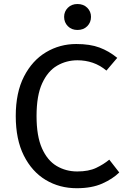

<svg xmlns="http://www.w3.org/2000/svg" viewBox="-20 -943 655 975"><path d="M367.2 -719.5Q437.4 -719.5 485.4 -701.5Q533.3 -683.6 575.4 -649.2L520.5 -584.6Q487.7 -611.8 450.8 -624.4Q413.8 -636.9 373.3 -636.9Q317.4 -636.9 270.3 -609.7Q223.1 -582.6 194.4 -520.5Q165.6 -458.5 165.6 -353.8Q165.6 -251.8 193.1 -190Q220.5 -128.2 267.4 -100.3Q314.4 -72.3 372.3 -72.3Q430.3 -72.3 468.5 -90.5Q506.7 -108.7 534.9 -132.3L585.6 -67.2Q552.3 -34.4 499.2 -10.8Q446.2 12.8 369.7 12.8Q282.1 12.8 212.1 -29.2Q142.1 -71.3 101 -153.1Q60 -234.9 60 -353.8Q60 -472.8 101.8 -554.4Q143.6 -635.9 213.6 -677.7Q283.6 -719.5 367.2 -719.5ZM373.3 -922.6Q404.1 -922.6 423.1 -903.6Q442.1 -884.6 442.1 -857.4Q442.1 -829.2 423.1 -810Q404.1 -790.8 373.3 -790.8Q343.6 -790.8 324.6 -810Q305.6 -829.2 305.6 -857.4Q305.6 -884.6 324.6 -903.6Q343.6 -922.6 373.3 -922.6Z"/></svg>

Font: Fira Code Retina
Style: Regular
Weight: 450
Monospace: yes
Designer: Carrois Corporate, Edenspiekermann AG, Nikita Prokopov
Foundry: Carrois Corporate, Edenspiekermann AG, Nikita Prokopov
Version: Version 6.002